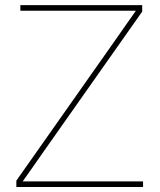

<svg xmlns="http://www.w3.org/2000/svg" viewBox="-20 -748 638 768"><path d="M45.4 0V-25.4L443.4 -590.8Q465.3 -622.1 487.1 -653.3Q508.8 -684.6 530.8 -715.3L531.7 -705.1Q492.7 -705.1 454.3 -705.1Q416 -705.1 377 -705.1H61.5V-727.5H548.8V-701.7L148.9 -133.8Q127.9 -103 106.4 -72.8Q85 -42.5 63.5 -12.2L62.5 -22.5Q100.6 -22.5 139.2 -22.5Q177.7 -22.5 216.3 -22.5H552.2V0Z"/></svg>

Font: Inter 28pt Thin
Style: Regular
Weight: 250
Designer: Rasmus Andersson
Foundry: rsms
Version: Version 4.001;git-66647c0bb